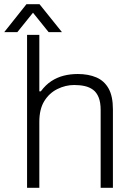

<svg xmlns="http://www.w3.org/2000/svg" viewBox="-56 -888 620 908"><path d="M72 0V-723H130V-456H137Q160 -487 187 -504.5Q214 -522 245 -530Q276 -538 312 -538Q362 -538 399.5 -522Q437 -506 457.5 -469.5Q478 -433 478 -371V0H420V-368Q420 -404 410.5 -427.5Q401 -451 384 -463.5Q367 -476 344.5 -481Q322 -486 295 -486Q254 -486 215.5 -467Q177 -448 153.5 -410Q130 -372 130 -312V0ZM-36 -736 69 -868H131L237 -736H174L83 -849H117L26 -736Z"/></svg>

Font: Archivo SemiBold ExtraLight
Style: Regular
Weight: 250
Version: Version 2.001